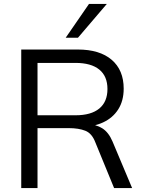

<svg xmlns="http://www.w3.org/2000/svg" viewBox="-20 -957 732 977"><path d="M88.1 0V-705H375.9Q487.2 -705 548.3 -652.7Q609.4 -600.3 609.4 -506Q609.4 -444.2 581.7 -400.6Q554 -357 504.4 -334.1Q454.9 -311.1 389.2 -311.1L406.9 -324.3H427.2Q468.1 -324.3 500.3 -304.2Q532.5 -284 552.4 -237.4L652.3 0H560.6L465.1 -232.7Q447.9 -278.3 414.1 -291.7Q380.3 -305.1 329.2 -305.1H170.9V0ZM170.9 -370.4H363.9Q443.6 -370.4 485.2 -404.7Q526.8 -439.1 526.8 -504.1Q526.8 -569.2 485.2 -603Q443.6 -636.9 363.9 -636.9H170.9ZM314.3 -765 432.8 -936.9H523.5L376.7 -765Z"/></svg>

Font: Mulish ExtraLight
Style: Regular
Weight: 200
Designer: Vernon Adams
Foundry: Vernon Adams
Version: Version 3.603